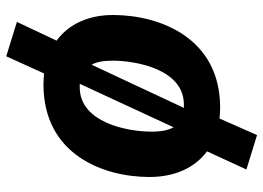

<svg xmlns="http://www.w3.org/2000/svg" viewBox="-134 -573 842 614"><g transform="rotate(-90 287.0 -266.0)"><path d="M464 -506 524 -633 414 -667 359 -546C348 -547 336 -548 324 -548C100 -548 28 -357 28 -209C28 -129 57 -64 110 -25L52 101L162 135L215 15C226 16 238 17 250 17C473 17 545 -176 546 -322C547 -401 518 -467 464 -506ZM315 -432H326L187 -132C178 -148 173 -170 173 -202C173 -280 202 -432 315 -432ZM260 -99H249L387 -394C396 -378 400 -356 400 -327C400 -251 372 -99 260 -99Z"/></g></svg>

Font: Fira Sans
Style: Bold Italic
Weight: 700
Italic angle: -8°
Designer: bBox Type GmbH & Carrois Corporate GbR & Edenspiekermann AG
Foundry: bBox Type GmbH & Carrois Corporate GbR & Edenspiekermann AG
Version: Version 4.301;PS 004.301;hotconv 1.0.88;makeotf.lib2.5.64775